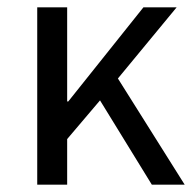

<svg xmlns="http://www.w3.org/2000/svg" viewBox="-20 -506 535 526"><path d="M82 0H164V-125L254 -231L396 0H486L303 -291L464 -486H373L167 -228H164V-486H82Z"/></svg>

Font: Giro Sans Regular
Style: Regular
Weight: 400
Designer: Paul D. Hunt
Foundry: Adobe Systems Incorporated
Version: Version 1.000;PS 1.0;hotconv 1.0.88;makeotf.lib2.5.647800